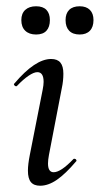

<svg xmlns="http://www.w3.org/2000/svg" viewBox="-20 -583 318 612"><path d="M69 -39Q69 -59 75 -89L116 -297Q119 -312 119 -322Q119 -353 99 -353Q88 -353 71 -341.5Q54 -330 34 -309Q33 -308 31 -308Q28 -308 25.5 -311.5Q23 -315 26 -317Q92 -395 143 -395Q163 -395 172.5 -383.5Q182 -372 182 -348Q182 -325 177 -302L136 -89Q133 -73 133 -62Q133 -34 151 -34Q174 -34 214 -76Q215 -77 217 -77Q221 -77 223 -73.5Q225 -70 222 -68Q189 -29 161.5 -10Q134 9 108 9Q88 9 78.5 -2.5Q69 -14 69 -39ZM48 -519Q48 -540 60.5 -551.5Q73 -563 95 -563Q117 -563 128 -551.5Q139 -540 139 -519Q139 -497 128 -485Q117 -473 95 -473Q73 -473 60.5 -485Q48 -497 48 -519ZM189 -519Q189 -540 200.5 -551.5Q212 -563 234 -563Q255 -563 266.5 -551.5Q278 -540 278 -519Q278 -497 266.5 -485Q255 -473 234 -473Q212 -473 200.5 -485Q189 -497 189 -519Z"/></svg>

Font: Cormorant Infant Medium
Style: Italic
Weight: 500
Italic angle: -10°
Designer: Christian Thalmann (Catharsis Fonts)
Foundry: Catharsis Fonts
Version: Version 4.000